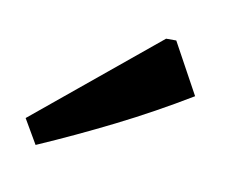

<svg xmlns="http://www.w3.org/2000/svg" viewBox="-37 -789 362 279"><g transform="rotate(10 144.0 -649.5)"><path d="M29 -557 8 -593 189 -742H204L245 -667Q192 -635 138 -608Q84 -581 29 -557Z"/></g></svg>

Font: Piazzolla 24pt SemiBold
Style: Regular
Weight: 600
Designer: Juan Pablo del Peral
Foundry: Huerta Tipografica
Version: Version 2.005